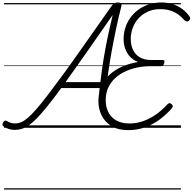

<svg xmlns="http://www.w3.org/2000/svg" viewBox="-33 -1035 1561 1555"><path d="M87 17Q59 17 37 9.5Q15 2 -1 -9Q-10 -14 -12.5 -22Q-15 -30 -8 -43Q-1 -55 7 -57.5Q15 -60 23 -55Q39 -45 55 -40Q71 -35 89 -35Q112 -35 136.5 -44.5Q161 -54 191 -79.5Q221 -105 260.5 -150Q300 -195 354 -265.5Q408 -336 481 -436Q554 -536 649.5 -672Q745 -808 869 -984Q881 -1001 893 -1008Q905 -1015 921 -1015Q938 -1015 946 -1007Q954 -999 949 -981Q927 -895 908 -805.5Q889 -716 872 -623.5Q855 -531 842 -436Q829 -341 819 -244Q818 -230 811.5 -223Q805 -216 790 -215Q775 -215 770 -220.5Q765 -226 766 -241Q768 -261 770 -281.5Q772 -302 774 -322H463Q401 -237 353 -177.5Q305 -118 268.5 -80Q232 -42 201.5 -21Q171 0 143.5 8.5Q116 17 87 17ZM498 -370H780Q791 -465 806 -557Q821 -649 840 -738.5Q859 -828 880 -914Q758 -739 664 -604.5Q570 -470 498 -370ZM1006 19Q925 19 871.5 -13Q818 -45 791 -98.5Q764 -152 764 -217Q764 -285 788.5 -339Q813 -393 857 -432.5Q901 -472 959.5 -497Q1018 -522 1086 -533Q1050 -546 1023.5 -572.5Q997 -599 982.5 -636.5Q968 -674 968 -717Q968 -764 981.5 -808Q995 -852 1021.5 -889.5Q1048 -927 1085.5 -955Q1123 -983 1171 -999Q1219 -1015 1275 -1015Q1324 -1015 1366.5 -1001Q1409 -987 1443 -962Q1477 -937 1501 -903Q1508 -893 1507.5 -884.5Q1507 -876 1496 -867Q1486 -859 1477.5 -861.5Q1469 -864 1459 -873Q1434 -902 1405 -921.5Q1376 -941 1341 -951Q1306 -961 1264 -961Q1210 -961 1166 -941.5Q1122 -922 1090.5 -888Q1059 -854 1042.5 -810.5Q1026 -767 1026 -719Q1026 -670 1044 -631.5Q1062 -593 1099 -571Q1136 -549 1194 -549H1285Q1294 -549 1297.5 -543Q1301 -537 1297 -524Q1294 -510 1287 -504.5Q1280 -499 1271 -499H1183Q1115 -499 1050.5 -481.5Q986 -464 934.5 -430Q883 -396 853 -344Q823 -292 823 -224Q823 -171 843.5 -128.5Q864 -86 907 -60.5Q950 -35 1017 -35Q1069 -35 1120.5 -52Q1172 -69 1222.5 -102.5Q1273 -136 1320 -187Q1331 -199 1339.5 -199.5Q1348 -200 1358 -190Q1368 -181 1366 -172.5Q1364 -164 1352 -150Q1297 -91 1240.5 -53.5Q1184 -16 1125.5 1.5Q1067 19 1006 19ZM0 490H1432V500H0ZM0 -20H1432V0H0ZM0 -505H1432V-500H0ZM0 -1010H1432V-1000H0Z"/></svg>

Font: Playwrite MX Guides
Style: Regular
Weight: 400
Designer: Veronika Burian, José Scaglione
Foundry: TypeTogether
Version: Version 1.003